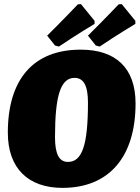

<svg xmlns="http://www.w3.org/2000/svg" viewBox="-20 -900 678 932"><path d="M439 -784V-799L373 -880L358 -879C358 -879 285 -802 209 -727L247 -679L266 -674C350 -731 439 -784 439 -784ZM637 -784V-799L571 -880L556 -879C556 -879 483 -802 407 -727L445 -679L464 -674C548 -731 637 -784 637 -784ZM283 12C512 12 638 -141 638 -398C638 -571 541 -659 372 -659C140 -659 18 -513 18 -256C18 -82 118 12 283 12ZM310 -114C267 -114 247 -152 247 -234C247 -438 275 -522 342 -522C386 -522 407 -484 407 -402C407 -197 379 -114 310 -114Z"/></svg>

Font: Alegreya SC Black
Style: Italic
Weight: 900
Italic angle: -7°
Designer: Juan Pablo del Peral
Foundry: Huerta Tipografica
Version: Version 2.007;PS 002.007;hotconv 1.0.88;makeotf.lib2.5.64775